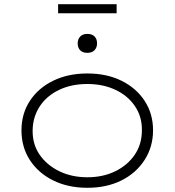

<svg xmlns="http://www.w3.org/2000/svg" viewBox="-20 -882 829 912"><path d="M395 10Q303 10 232.5 -25Q162 -60 122 -121.5Q82 -183 82 -263Q82 -342 122 -403Q162 -464 232.5 -498.5Q303 -533 395 -533Q487 -533 557 -498.5Q627 -464 667 -403Q707 -342 707 -263Q707 -185 667 -122.5Q627 -60 557 -25Q487 10 395 10ZM395 -40Q469 -40 527.5 -68.5Q586 -97 620 -147Q654 -197 654 -263Q655 -327 621.5 -377Q588 -427 529 -455Q470 -483 395 -483Q319 -483 260.5 -455Q202 -427 169 -377Q136 -327 135 -263Q134 -197 168 -147.5Q202 -98 261 -69Q320 -40 395 -40ZM395 -631Q373 -631 361 -643Q349 -655 349 -676Q349 -696 361 -708.5Q373 -721 395 -721Q417 -721 429 -709Q441 -697 441 -676Q441 -656 429 -643.5Q417 -631 395 -631ZM256 -819V-862H534V-819Z"/></svg>

Font: Lexend Giga ExtraLight
Style: Regular
Weight: 250
Version: Version 1.007